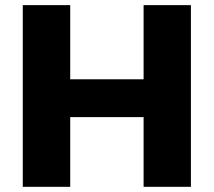

<svg xmlns="http://www.w3.org/2000/svg" viewBox="-20 -721 825 741"><path d="M67.9 -701.2H251V-415H534.2V-701.2H716.8V0H534.2V-269H251V0H67.9Z"/></svg>

Font: Argentum Sans
Style: Bold
Weight: 700
Designer: Julieta Ulanovsky (Modified by Cristiano Sobral)
Foundry: Julieta Ulanovsky
Version: Version 1.000; ttfautohint (v1.5.65-e2d9)